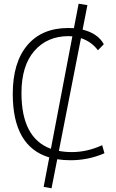

<svg xmlns="http://www.w3.org/2000/svg" viewBox="-20 -854 626 1035"><path d="M257.8 161.1 215.3 153.3 245.6 -5.4Q48.8 -64 48.8 -347.7Q48.8 -517.1 127.2 -610.1Q205.6 -703.1 348.6 -703.1Q363.8 -703.1 378.4 -702.1L403.8 -834L451.2 -826.2L425.3 -694.3Q507.3 -674.3 539.6 -615.7L507.8 -583Q473.6 -629.4 416.5 -648.4L297.4 -40.5Q329.6 -34.2 367.2 -34.2Q450.2 -34.2 530.8 -71.3L543 -27.8Q456.1 9.8 360.4 9.8Q322.3 9.8 288.6 4.4ZM254.4 -51.8 370.1 -658.2Q359.9 -659.2 349.6 -659.2Q234.4 -659.2 165 -579.3Q95.7 -499.5 95.7 -352.5Q95.7 -109.4 254.4 -51.8Z"/></svg>

Font: Cascadia Code ExtraLight
Style: Regular
Weight: 200
Monospace: yes
Designer: Aaron Bell
Foundry: Saja Typeworks
Version: Version 2407.024; ttfautohint (v1.8.4)